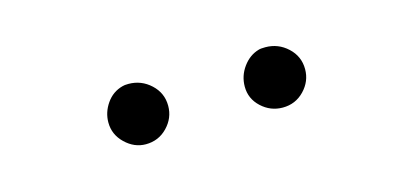

<svg xmlns="http://www.w3.org/2000/svg" viewBox="-27 -760 590 275"><g transform="rotate(-15 268.0 -623.0)"><path d="M156 -667Q159 -668 165 -668Q184 -668 198 -655Q212 -642 212 -623Q212 -605 199 -591.5Q186 -578 167 -578Q150 -578 136.5 -591Q123 -604 123 -622Q123 -637 132 -650Q141 -663 156 -667ZM358 -667Q361 -668 368 -668Q387 -668 401 -655Q415 -642 415 -623Q415 -605 402 -591.5Q389 -578 370 -578Q352 -578 338.5 -590.5Q325 -603 325 -621Q325 -637 334.5 -650Q344 -663 358 -667Z"/></g></svg>

Font: Ibarra Real Nova
Style: Regular
Weight: 400
Designer: Jose Maria Ribagorda & Octavio Pardo
Foundry: Jose Maria Ribagorda
Version: Version 1.014